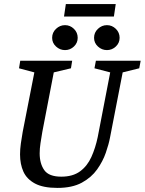

<svg xmlns="http://www.w3.org/2000/svg" viewBox="-20 -909 708 939"><path d="M261 10Q191 10 151 -11.5Q111 -33 94.5 -69.5Q78 -106 78 -154Q78 -179 82 -207.5Q86 -236 91 -264L148 -555L73 -575L79 -612H333L327 -575L243 -555L187 -264Q182 -235 178 -208.5Q174 -182 174 -159Q174 -109 196.5 -77Q219 -45 280 -45Q336 -45 371.5 -71Q407 -97 427 -141.5Q447 -186 458 -239L519 -555L442 -575L449 -612H668L661 -575L580 -555L518 -236Q512 -204 497.5 -162Q483 -120 455 -80.5Q427 -41 380 -15.5Q333 10 261 10ZM503 -664Q478 -664 459 -681.5Q440 -699 440 -724Q440 -750 459 -768Q478 -786 503 -786Q528 -786 546.5 -768Q565 -750 565 -724Q565 -699 546.5 -681.5Q528 -664 503 -664ZM298 -664Q273 -664 254 -681.5Q235 -699 235 -724Q235 -750 254 -768Q273 -786 298 -786Q323 -786 341.5 -768Q360 -750 360 -724Q360 -699 341.5 -681.5Q323 -664 298 -664ZM293 -828 302 -889H546L537 -828Z"/></svg>

Font: Manuale Medium
Style: Italic
Weight: 500
Italic angle: -11°
Version: Version 1.002